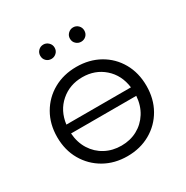

<svg xmlns="http://www.w3.org/2000/svg" viewBox="-165 -854 966 997"><g transform="rotate(-30 318.0 -355.5)"><path d="M318 5Q241 5 180.5 -29.5Q120 -64 85 -124.5Q50 -185 50 -263Q50 -341 85 -401.5Q120 -462 180.5 -496Q241 -530 318 -530Q395 -530 455.5 -496Q516 -462 550.5 -401.5Q585 -341 585 -263Q585 -185 550.5 -124.5Q516 -64 455.5 -29.5Q395 5 318 5ZM318 -58Q371 -58 413.5 -81Q456 -104 482.5 -146Q509 -188 513 -244H122Q126 -188 152.5 -146Q179 -104 222 -81Q265 -58 318 -58ZM124 -296H511Q501 -374 447.5 -421Q394 -468 318 -468Q242 -468 188 -421Q134 -374 124 -296ZM228 -630Q210 -630 197.5 -642Q185 -654 185 -673Q185 -691 197.5 -703.5Q210 -716 228 -716Q245 -716 258 -703.5Q271 -691 271 -673Q271 -654 258 -642Q245 -630 228 -630ZM406 -630Q389 -630 376 -642Q363 -654 363 -673Q363 -691 376 -703.5Q389 -716 406 -716Q424 -716 436.5 -703.5Q449 -691 449 -673Q449 -654 436.5 -642Q424 -630 406 -630Z"/></g></svg>

Font: Montserrat
Style: Regular
Weight: 400
Designer: Julieta Ulanovsky
Foundry: Julieta Ulanovsky
Version: Version 9.000; ttfautohint (v1.8.4.7-5d5b)